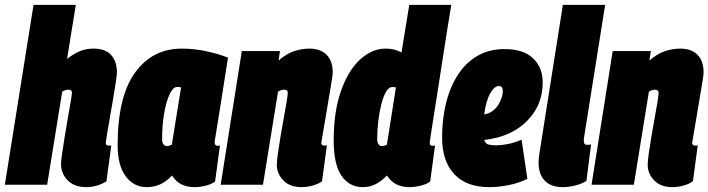

<svg xmlns="http://www.w3.org/2000/svg" viewBox="-41 -760 2915 790"><path d="M394 -172Q394 -161 407 -161Q409 -161 412 -161Q415 -161 417 -162L397 -14Q380 -3 358 3.5Q336 10 314 10Q265 10 237.5 -18Q210 -46 210 -86Q210 -97 214.5 -128Q219 -159 225.5 -199.5Q232 -240 239 -279Q246 -318 250.5 -345.5Q255 -373 255 -378Q255 -391 240 -391Q229 -391 215 -383L153 0H-21L97 -740H271L235 -518Q267 -542 291.5 -551Q316 -560 344 -560Q392 -560 416 -534Q440 -508 440 -462Q440 -453 435.5 -422Q431 -391 424 -350.5Q417 -310 410 -270Q403 -230 398.5 -202.5Q394 -175 394 -172Z M759 10Q696 10 667 -38Q623 10 563 10Q509 10 476 -35Q443 -80 443 -162Q443 -362 514.5 -461Q586 -560 707 -560Q759 -560 809 -549Q859 -538 897 -523Q882 -426 872 -363Q862 -300 856 -262.5Q850 -225 847 -207Q844 -189 843 -182.5Q842 -176 842 -175Q842 -160 854 -160Q856 -160 859 -160.5Q862 -161 864 -161L844 -13Q831 -3 807 3.5Q783 10 759 10ZM666 -165 704 -400Q699 -402 695 -402Q691 -402 687 -402Q671 -402 657 -372.5Q643 -343 634.5 -294Q626 -245 626 -188Q626 -173 631.5 -166Q637 -159 645 -159Q655 -159 666 -165Z M954 -550H1111L1105 -511Q1139 -540 1170.5 -550Q1202 -560 1232 -560Q1278 -560 1303 -534.5Q1328 -509 1328 -462Q1328 -453 1323 -422Q1318 -391 1311 -350.5Q1304 -310 1297.5 -270Q1291 -230 1286 -202.5Q1281 -175 1281 -172Q1281 -161 1294 -161Q1296 -161 1299 -161Q1302 -161 1304 -162L1284 -14Q1269 -3 1245.5 3.5Q1222 10 1200 10Q1151 10 1124.5 -18Q1098 -46 1098 -81Q1098 -97 1102.5 -129Q1107 -161 1113.5 -200Q1120 -239 1127 -276.5Q1134 -314 1138.5 -342Q1143 -370 1143 -378Q1143 -391 1128 -391Q1116 -391 1103 -383L1041 0H867Z M1644 10Q1581 10 1551 -38Q1533 -18 1508 -4Q1483 10 1452 10Q1396 10 1364 -37Q1332 -84 1332 -182Q1332 -300 1361.5 -384.5Q1391 -469 1440 -514.5Q1489 -560 1546 -560Q1583 -560 1611 -544L1643 -740H1816Q1816 -740 1811 -710Q1806 -680 1798 -630.5Q1790 -581 1781 -521.5Q1772 -462 1762.5 -402Q1753 -342 1745 -291Q1737 -240 1732 -207.5Q1727 -175 1727 -171Q1727 -160 1739 -160Q1740 -160 1743 -160.5Q1746 -161 1749 -161L1729 -13Q1714 -2 1690 4Q1666 10 1644 10ZM1530 -159Q1540 -159 1551 -165L1588 -400Q1582 -402 1573 -402Q1559 -402 1547.5 -382.5Q1536 -363 1528 -331Q1520 -299 1515.5 -261.5Q1511 -224 1511 -187Q1511 -175 1516 -167Q1521 -159 1530 -159Z M2129 -24Q2092 -6 2050.5 2Q2009 10 1972 10Q1878 10 1828 -43.5Q1778 -97 1778 -195Q1778 -267 1793.5 -332.5Q1809 -398 1841 -449Q1873 -500 1921.5 -529Q1970 -558 2035 -558Q2113 -558 2152.5 -520Q2192 -482 2192 -421Q2192 -337 2140.5 -276.5Q2089 -216 2005 -194Q1977 -187 1951 -184Q1957 -168 1969.5 -165Q1982 -162 2001 -162Q2020 -162 2047 -167Q2074 -172 2105 -185ZM2012 -406Q1993 -406 1976 -376Q1959 -346 1951 -289Q1961 -291 1967 -293Q1996 -305 2011.5 -332.5Q2027 -360 2028 -384Q2028 -406 2012 -406Z M2275 -740H2449L2363 -200Q2361 -187 2361 -181Q2361 -164 2374 -164Q2382 -164 2391 -166L2372 -16Q2354 -4 2327 3Q2300 10 2275 10Q2225 10 2200 -17Q2175 -44 2175 -91Q2175 -110 2179 -132Z M2480 -550H2637L2631 -511Q2665 -540 2696.5 -550Q2728 -560 2758 -560Q2804 -560 2829 -534.5Q2854 -509 2854 -462Q2854 -453 2849 -422Q2844 -391 2837 -350.5Q2830 -310 2823.5 -270Q2817 -230 2812 -202.5Q2807 -175 2807 -172Q2807 -161 2820 -161Q2822 -161 2825 -161Q2828 -161 2830 -162L2810 -14Q2795 -3 2771.5 3.5Q2748 10 2726 10Q2677 10 2650.5 -18Q2624 -46 2624 -81Q2624 -97 2628.5 -129Q2633 -161 2639.5 -200Q2646 -239 2653 -276.5Q2660 -314 2664.5 -342Q2669 -370 2669 -378Q2669 -391 2654 -391Q2642 -391 2629 -383L2567 0H2393Z"/></svg>

Font: Georama Condensed Black
Style: Italic
Weight: 900
Width: 3
Italic angle: -9°
Designer: Jean-Baptiste Levee
Foundry: Production Type
Version: Version 1.000